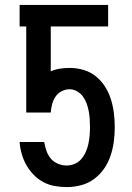

<svg xmlns="http://www.w3.org/2000/svg" viewBox="-20 -755 540 783"><path d="M252 8Q227 8 202.5 3.5Q178 -1 156.5 -12.5Q135 -24 117.5 -42Q100 -60 88 -81Q76 -102 69 -126Q62 -150 60 -174V-176H160L161 -172Q164 -154 170.5 -137Q177 -120 188.5 -107Q200 -94 217 -87Q234 -80 252 -80Q269 -80 285 -87Q301 -94 312 -107Q323 -120 330 -136Q337 -152 340.5 -168.5Q344 -185 345.5 -202Q347 -219 347 -236Q347 -253 346 -269Q345 -285 342 -301Q339 -317 333.5 -332.5Q328 -348 318.5 -361Q309 -374 294.5 -382.5Q280 -391 264 -391Q247 -391 231.5 -383Q216 -375 206.5 -361Q197 -347 192.5 -330Q188 -313 187 -296H87V-647H60V-735H421V-647H187V-464Q205 -472 224.5 -475Q244 -478 264 -478Q293 -478 320.5 -470Q348 -462 370.5 -444Q393 -426 408.5 -401.5Q424 -377 432.5 -349.5Q441 -322 444.5 -293.5Q448 -265 448 -236Q448 -206 444 -176.5Q440 -147 430.5 -119Q421 -91 404 -66.5Q387 -42 363 -24.5Q339 -7 310 0.5Q281 8 252 8Z"/></svg>

Font: Iosevka Curly Semibold
Style: Regular
Weight: 600
Monospace: yes
Designer: Belleve Invis
Foundry: Belleve Invis
Version: Version 22.1.2; ttfautohint (v1.8.4)